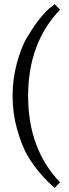

<svg xmlns="http://www.w3.org/2000/svg" viewBox="-20 -772 331 915"><path d="M110 -596Q170 -695 220 -736L241 -752L266 -726Q114 -567 114 -314.5Q114 -62 266 97L241 123Q213 102 174.5 57.5Q136 13 109.5 -33.5Q83 -80 61.5 -156Q40 -232 40 -314Q40 -396 60.5 -471.5Q81 -547 110 -596Z"/></svg>

Font: Cambo
Style: Regular
Weight: 400
Designer: Carolina Giovagnoli, Andres Torresi
Foundry: Carolina Giovagnoli, Andres Torresi
Version: Version 2.001